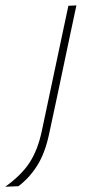

<svg xmlns="http://www.w3.org/2000/svg" viewBox="-102 -516 359 730"><path d="M-82 194Q-19.5 149 11.2 101Q42 53 57 -18L100 -221L110.5 -270.5Q123.5 -332 134.8 -385Q146 -438 158 -494L188.5 -495.5Q176.5 -439 165.2 -386.2Q154 -333.5 141 -271.5Q127.5 -207 117.8 -161Q108 -115 100.2 -79Q92.5 -43 85 -8Q69.5 66 39.5 113.5Q9.5 161 -32 192Z"/></svg>

Font: Commissioner Thin
Style: Italic
Weight: 100
Italic angle: -12°
Designer: Kostas Bartsokas
Foundry: Kostas Bartsokas
Version: Version 1.000; ttfautohint (v1.8.3)